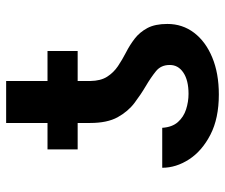

<svg xmlns="http://www.w3.org/2000/svg" viewBox="-72 -626 708 603"><g transform="rotate(-90 281.5 -324.0)"><path d="M379.4 -145Q379.4 -171.9 359.9 -187.7Q340.3 -203.6 313 -219.7Q287.1 -234.9 260.3 -255.1Q233.4 -275.4 215.3 -308.1Q197.3 -340.8 197.3 -394V-433.6H114.3V-528.3H197.3V-658.2H329.1V-528.3H423.3V-433.6H329.1V-394Q329.6 -361.3 342.5 -341.1Q355.5 -320.8 375.7 -307.1Q396 -293.5 418.9 -281.7Q441.9 -270 462.2 -254.4Q482.4 -238.8 495.4 -214.6Q508.3 -190.4 508.3 -151.9Q508.3 -104.5 480.7 -68.1Q453.1 -31.7 403.3 -11Q353.5 9.8 286.6 9.8Q211.9 9.8 160.6 -16.6Q109.4 -43 83 -83.7Q56.6 -124.5 56.6 -168H182.1Q184.1 -136.7 200.2 -118.7Q216.3 -100.6 240.2 -93Q264.2 -85.4 288.6 -85.4Q331.5 -85.4 355.7 -101.8Q379.9 -118.2 379.4 -145Z"/></g></svg>

Font: Inter SemiBold
Style: Regular
Weight: 600
Designer: Rasmus Andersson
Foundry: rsms
Version: Version 4.001;git-9221beed3